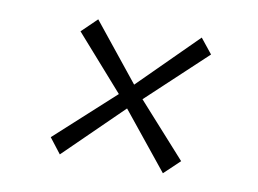

<svg xmlns="http://www.w3.org/2000/svg" viewBox="-55 -603 779 580"><g transform="rotate(10 334.5 -313.0)"><path d="M476 -101 335.5 -275 159.5 -103 123.5 -149.5 303.5 -313.5 156.5 -480 203 -525 344 -349.5 520.5 -525 557 -479.5 376.5 -310.5 524 -146.5Z"/></g></svg>

Font: Merriweather 48pt Light
Style: Italic
Weight: 300
Italic angle: -7.8°
Version: Version 2.101